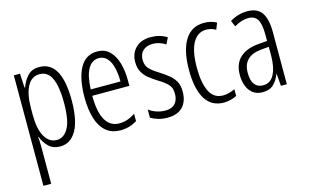

<svg xmlns="http://www.w3.org/2000/svg" viewBox="-93 -798 2075 1289"><g transform="rotate(-15 944.5 -153.0)"><path d="M246 -542Q400 -542 400 -270Q400 -130 359 -60Q318 10 247 10Q197 10 166.5 -20Q136 -50 122 -90H119Q120 -75 121 -56.5Q122 -38 122 -19V236H68V-532H111L116 -434H120Q137 -481 166.5 -511.5Q196 -542 246 -542ZM236 -495Q180 -495 151 -440Q122 -385 122 -289V-242Q122 -144 152.5 -91Q183 -38 236 -38Q285 -38 315.5 -91.5Q346 -145 346 -269Q346 -379 319.5 -437Q293 -495 236 -495Z M648 -542Q702 -542 735 -509Q768 -476 783.5 -422Q799 -368 799 -305V-263H541Q542 -37 671 -37Q727 -37 781 -74V-23Q756 -7 727.5 1.5Q699 10 667 10Q604 10 564.5 -24.5Q525 -59 506.5 -121Q488 -183 488 -265Q488 -395 528 -468.5Q568 -542 648 -542ZM648 -496Q601 -496 573.5 -449.5Q546 -403 542 -307H749Q749 -358 739 -401Q729 -444 706.5 -470Q684 -496 648 -496Z M1135 -134Q1135 -66 1098.5 -28Q1062 10 993 10Q956 10 926 0.5Q896 -9 877 -21V-78Q898 -61 928.5 -50.5Q959 -40 992 -40Q1035 -40 1058 -64.5Q1081 -89 1081 -133Q1081 -175 1059.5 -198Q1038 -221 993 -248Q959 -269 933.5 -290Q908 -311 893 -339Q878 -367 878 -407Q878 -466 915.5 -504Q953 -542 1021 -542Q1084 -542 1133 -511L1111 -467Q1071 -495 1021 -495Q980 -495 955 -472Q930 -449 930 -408Q930 -370 951.5 -346.5Q973 -323 1021 -294Q1054 -273 1079.5 -252Q1105 -231 1120 -203.5Q1135 -176 1135 -134Z M1385 10Q1298 10 1255.5 -60.5Q1213 -131 1213 -261Q1213 -396 1258.5 -469Q1304 -542 1390 -542Q1440 -542 1478 -521L1460 -476Q1428 -494 1394 -494Q1334 -494 1301 -435.5Q1268 -377 1268 -262Q1268 -157 1297.5 -97.5Q1327 -38 1391 -38Q1430 -38 1474 -59V-12Q1455 -2 1430.5 4Q1406 10 1385 10Z M1693 -542Q1762 -542 1792.5 -497.5Q1823 -453 1823 -360V0H1782L1775 -84H1773Q1758 -44 1730.5 -17Q1703 10 1654 10Q1612 10 1585.5 -11Q1559 -32 1546.5 -66Q1534 -100 1534 -140Q1534 -219 1579.5 -261Q1625 -303 1709 -310L1770 -315V-358Q1770 -433 1750.5 -464.5Q1731 -496 1687 -496Q1666 -496 1641.5 -489Q1617 -482 1589 -465L1571 -507Q1628 -542 1693 -542ZM1715 -269Q1589 -257 1589 -141Q1589 -88 1609.5 -61Q1630 -34 1668 -34Q1720 -34 1745.5 -83.5Q1771 -133 1771 -216V-274Z"/></g></svg>

Font: Noto Sans Sinhala UI ExtraCondensed Light
Style: Regular
Weight: 300
Width: 2
Designer: Jelle Bosma - Monotype Design Team
Foundry: Monotype Imaging Inc.
Version: Version 2.006; ttfautohint (v1.8.4.7-5d5b)